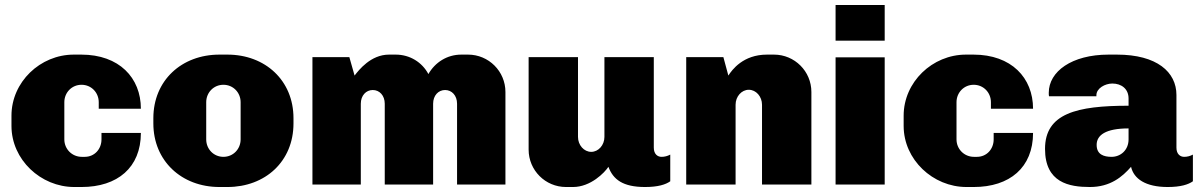

<svg xmlns="http://www.w3.org/2000/svg" viewBox="-20 -740 4811 770"><path d="M306 -521H276C141 -521 26 -411 26 -276V-235C26 -100 143 10 278 10H307C451 10 545 -68 545 -207H387V-181C387 -142 359 -111 320 -111H308C269 -111 238 -142 238 -181V-330C238 -369 268 -400 307 -400C346 -400 376 -369 376 -330V-304H545C545 -428 458 -521 306 -521Z M892 -521H860C708 -521 595 -417 595 -266V-245C595 -95 708 10 860 10H892C1044 10 1157 -93 1157 -245V-266C1157 -417 1044 -521 892 -521ZM876 -400C915 -400 945 -369 945 -330V-181C945 -142 915 -111 876 -111C837 -111 807 -142 807 -181V-330C807 -369 837 -400 876 -400Z M1857 -521H1830C1773 -521 1725 -490 1698 -443C1673 -490 1624 -521 1567 -521H1540C1467 -521 1419 -459 1402 -437L1381 -511H1233V0H1427V-324C1427 -357 1448 -379 1475 -379C1502 -379 1523 -357 1523 -324V0H1717V-324C1717 -357 1738 -379 1765 -379C1792 -379 1813 -357 1813 -324V0H2007V-371C2007 -454 1940 -521 1857 -521Z M2602 -511H2404V-191C2404 -158 2380 -131 2351 -131C2322 -131 2298 -158 2298 -191V-511H2100V-140C2100 -57 2167 10 2250 10H2278C2349 10 2405 -48 2420 -71C2439 -20 2478 10 2567 10C2619 10 2650 0 2668 -13V-120C2657 -114 2645 -111 2633 -111C2618 -111 2602 -121 2602 -148Z M3084 -521H3056C2960 -521 2916 -460 2901 -437L2881 -511H2732V0H2930V-320C2930 -353 2954 -380 2983 -380C3012 -380 3036 -353 3036 -320V0H3234V-371C3234 -454 3167 -521 3084 -521Z M3528 -577V-720H3331V-577ZM3528 0V-510H3331V0Z M3884 -521H3854C3719 -521 3604 -411 3604 -276V-235C3604 -100 3721 10 3856 10H3885C4029 10 4123 -68 4123 -207H3965V-181C3965 -142 3937 -111 3898 -111H3886C3847 -111 3816 -142 3816 -181V-330C3816 -369 3846 -400 3885 -400C3924 -400 3954 -369 3954 -330V-304H4123C4123 -428 4036 -521 3884 -521Z M4459 -521H4426C4278 -521 4186 -453 4186 -368C4186 -362 4186 -357 4187 -354H4377V-358C4377 -386 4412 -405 4441 -405C4477 -405 4506 -384 4506 -345V-316C4298 -316 4171 -285 4171 -143C4171 -7 4268 10 4351 10C4433 10 4481 -31 4516 -71C4527 -23 4574 10 4663 10C4715 10 4746 0 4764 -13V-120C4753 -114 4741 -111 4729 -111C4714 -111 4698 -121 4698 -148V-359C4698 -451 4620 -521 4459 -521ZM4506 -225V-181C4506 -138 4474 -111 4438 -111C4407 -111 4378 -120 4378 -159C4378 -198 4414 -225 4506 -225Z"/></svg>

Font: Chivo Light
Style: Bold
Weight: 900
Designer: Hector Gatti
Foundry: Omnibus-Type
Version: Version 1.003;PS 001.003;hotconv 1.0.70;makeotf.lib2.5.58329